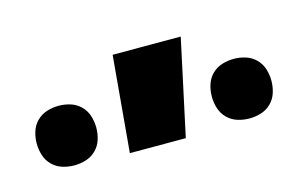

<svg xmlns="http://www.w3.org/2000/svg" viewBox="-38 -832 476 305"><g transform="rotate(-15 200.0 -679.0)"><path d="M344 -604Q334 -604 324.5 -607Q315 -610 308 -617Q301 -624 298 -633.5Q295 -643 295 -653Q295 -663 298 -672.5Q301 -682 308 -689Q315 -696 324.5 -699Q334 -702 344 -702Q354 -702 363.5 -699Q373 -696 380 -689Q387 -682 390 -672.5Q393 -663 393 -653Q393 -643 390 -633.5Q387 -624 380 -617Q373 -610 363.5 -607Q354 -604 344 -604ZM56 -604Q46 -604 36.5 -607Q27 -610 20 -617Q13 -624 10 -633.5Q7 -643 7 -653Q7 -663 10 -672.5Q13 -682 20 -689Q27 -696 36.5 -699Q46 -702 56 -702Q66 -702 75.5 -699Q85 -696 92 -689Q99 -682 102 -672.5Q105 -663 105 -653Q105 -643 102 -633.5Q99 -624 92 -617Q85 -610 75.5 -607Q66 -604 56 -604ZM146 -600 160 -758H272L238 -600Z"/></g></svg>

Font: Iosevka Aile Heavy
Style: Regular
Weight: 900
Designer: Belleve Invis
Foundry: Belleve Invis
Version: Version 31.1.0; ttfautohint (v1.8.4)